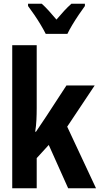

<svg xmlns="http://www.w3.org/2000/svg" viewBox="-20 -1000 540 1020"><path d="M45 0V-760H175V-426Q175 -393 173.5 -362.5Q172 -332 167 -300H171Q183 -319 196.5 -338Q210 -357 226 -382L333 -546H483L337 -327L490 0H342L239 -230L175 -160V0ZM223 -820Q213 -840 197 -867Q181 -894 162.5 -921Q144 -948 129 -968V-980H202Q219 -965 239 -943Q259 -921 280 -896Q303 -923 320.5 -942Q338 -961 359 -980H431V-968Q417 -949 399 -922.5Q381 -896 364.5 -868.5Q348 -841 338 -820Z"/></svg>

Font: Noto Sans Mono ExtraCondensed
Style: Bold
Weight: 700
Width: 2
Designer: Monotype Design Team
Foundry: Monotype Imaging Inc.
Version: Version 2.014